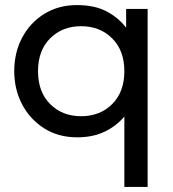

<svg xmlns="http://www.w3.org/2000/svg" viewBox="-20 -525 680 755"><path d="M469 210V-66.5Q436.5 -28.5 390.5 -6.8Q344.5 15 283.5 15Q210 15 154.2 -20Q98.5 -55 67.2 -114.2Q36 -173.5 36 -245Q36 -318.5 67.2 -377.2Q98.5 -436 154.2 -470.5Q210 -505 282.5 -505Q352.5 -505 399.5 -480Q446.5 -455 476 -416V-490H560.5V210ZM299 -68Q373.5 -68 421.2 -115.8Q469 -163.5 469 -245Q469 -326.5 421 -374.2Q373 -422 299 -422Q225 -422 177.2 -374.2Q129.5 -326.5 129.5 -245Q129.5 -163.5 177.2 -115.8Q225 -68 299 -68Z"/></svg>

Font: Geologica Light
Style: Regular
Weight: 300
Designer: Sindre Bremnes, Frode Helland
Foundry: Monokrom Skriftforlag AS
Version: Version 1.010; ttfautohint (v1.8.4.7-5d5b);gftools[0.9.28]